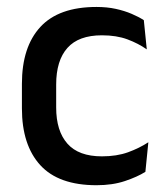

<svg xmlns="http://www.w3.org/2000/svg" viewBox="-20 -521 476 552"><path d="M257.5 11.5Q148.5 11.5 95.8 -46.2Q43 -104 43 -209.5V-280Q43 -386 96 -443.5Q149 -501 257.5 -501Q287.5 -501 312.8 -495.5Q338 -490 358.5 -481.2Q379 -472.5 393.5 -463L402 -379Q378 -396 346.5 -407.8Q315 -419.5 273 -419.5Q206 -419.5 173.8 -383.2Q141.5 -347 141.5 -278V-212Q141.5 -144.5 173.8 -108Q206 -71.5 273 -71.5Q315.5 -71.5 348 -83.2Q380.5 -95 406.5 -112L398 -27Q375 -12.5 339.2 -0.5Q303.5 11.5 257.5 11.5Z"/></svg>

Font: Anek Odia Medium
Style: Regular
Weight: 500
Designer: Yesha Goshar & Mahesh Sahu (Odia), Yesha Goshar (Latin)
Foundry: Ek Type
Version: Version 1.003